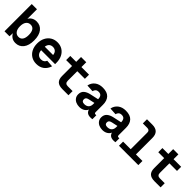

<svg xmlns="http://www.w3.org/2000/svg" viewBox="332 -2117 3537 3537"><g transform="rotate(45 2100.0 -349.0)"><path d="M359 12Q301 12 260.5 -15.5Q220 -43 200 -85L196 0H66V-710H202V-459Q221 -499 262 -523.5Q303 -548 359 -548Q456 -548 514 -474.5Q572 -401 572 -268Q572 -135 514 -61.5Q456 12 359 12ZM320 -108Q375 -108 403 -149.5Q431 -191 431 -268Q431 -346 403 -387Q375 -428 320 -428Q266 -428 234 -386.5Q202 -345 202 -268Q202 -191 234.5 -149.5Q267 -108 320 -108Z M904 12Q828 12 771 -22.5Q714 -57 681.5 -120Q649 -183 649 -268Q649 -351 681 -414Q713 -477 770 -512.5Q827 -548 902 -548Q976 -548 1032.5 -513Q1089 -478 1121 -414.5Q1153 -351 1153 -265V-231H789Q794 -171 825.5 -139.5Q857 -108 907 -108Q944 -108 970 -125.5Q996 -143 1006 -173L1142 -164Q1115 -80 1054.5 -34Q994 12 904 12ZM791 -324H1008Q1003 -376 974 -402Q945 -428 901 -428Q855 -428 826.5 -401.5Q798 -375 791 -324Z M1573 0Q1483 0 1440.5 -41Q1398 -82 1398 -168V-428H1244V-536H1398V-662H1534V-536H1732V-428H1534V-181Q1534 -108 1606 -108H1732V0Z M2024 12Q1975 12 1934.5 -6Q1894 -24 1870 -58Q1846 -92 1846 -139Q1846 -207 1889.5 -245Q1933 -283 2009 -299L2170 -334Q2170 -384 2149.5 -411.5Q2129 -439 2083 -439Q2042 -439 2020.5 -418.5Q1999 -398 1992 -366L1852 -374Q1867 -453 1927.5 -500.5Q1988 -548 2081 -548Q2197 -548 2251.5 -489.5Q2306 -431 2306 -326V-137Q2306 -117 2313 -109.5Q2320 -102 2334 -102H2356V0Q2350 1 2336 2.5Q2322 4 2307 4Q2207 4 2185 -80Q2168 -39 2126 -13.5Q2084 12 2024 12ZM2052 -90Q2109 -90 2139.5 -120.5Q2170 -151 2170 -206V-238L2051 -212Q2015 -204 2000 -189Q1985 -174 1985 -146Q1985 -90 2052 -90Z M2624 12Q2575 12 2534.5 -6Q2494 -24 2470 -58Q2446 -92 2446 -139Q2446 -207 2489.5 -245Q2533 -283 2609 -299L2770 -334Q2770 -384 2749.5 -411.5Q2729 -439 2683 -439Q2642 -439 2620.5 -418.5Q2599 -398 2592 -366L2452 -374Q2467 -453 2527.5 -500.5Q2588 -548 2681 -548Q2797 -548 2851.5 -489.5Q2906 -431 2906 -326V-137Q2906 -117 2913 -109.5Q2920 -102 2934 -102H2956V0Q2950 1 2936 2.5Q2922 4 2907 4Q2807 4 2785 -80Q2768 -39 2726 -13.5Q2684 12 2624 12ZM2652 -90Q2709 -90 2739.5 -120.5Q2770 -151 2770 -206V-238L2651 -212Q2615 -204 2600 -189Q2585 -174 2585 -146Q2585 -90 2652 -90Z M3048 0V-108H3246V-540Q3246 -602 3184 -602H3068V-710H3208Q3382 -710 3382 -537V-108H3552V0Z M3973 0Q3883 0 3840.5 -41Q3798 -82 3798 -168V-428H3644V-536H3798V-662H3934V-536H4132V-428H3934V-181Q3934 -108 4006 -108H4132V0Z"/></g></svg>

Font: Geist Mono
Style: Bold
Weight: 700
Monospace: yes
Designer: Basement.studio, Andrés Briganti, Mateo Zaragoza
Foundry: Basement.studio, Vercel, Andrés Briganti, Guido Ferreyra, Mateo Zaragoza
Version: Version 1.500; ttfautohint (v1.8.4.7-5d5b)